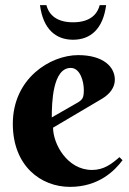

<svg xmlns="http://www.w3.org/2000/svg" viewBox="-20 -722 503 749"><path d="M380 -338C409 -356 428 -381 428 -411C428 -462 382 -507 285 -507C176 -507 30 -416 30 -239C30 -75 139 7 253 7C366 7 428 -57 458 -97L446 -109C415 -82 385 -59 339 -59C242 -59 187 -161 187 -224ZM285 -323 182 -264C182 -320 185 -457 256 -457C293 -457 307 -404 307 -371C307 -341 302 -334 285 -323ZM265 -567C333 -567 382 -609 394 -702H369C362 -675 340 -635 265 -635C190 -635 168 -675 161 -702H136C148 -609 197 -567 265 -567Z"/></svg>

Font: Berkshire Swash
Style: Regular
Weight: 700
Designer: Astigmatic (AOETI)
Foundry: Astigmatic (AOETI)
Version: Version 1.000